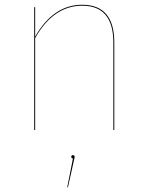

<svg xmlns="http://www.w3.org/2000/svg" viewBox="-20 -547 620 808"><path d="M461 -368V0H457V-368Q457 -523 326 -523Q205 -523 128 -387V0H124V-517H128V-393Q205 -527 326 -527Q461 -527 461 -368ZM294 113Q294 117 292 124L266 241H263L287 120Q280 119 280 113Q280 106 287 106Q294 106 294 113Z"/></svg>

Font: FiraGO Four
Style: Regular
Weight: 100
Designer: bBox Type
Foundry: bBox Type GmbH
Version: Version 1.001